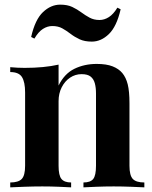

<svg xmlns="http://www.w3.org/2000/svg" viewBox="-20 -806 654 826"><path d="M396 -531Q438 -531 464.5 -520.5Q491 -510 506 -492Q522 -473 529.5 -443Q537 -413 537 -362V-93Q537 -51 551.5 -36Q566 -21 601 -21V0Q582 -1 544 -2.5Q506 -4 469 -4Q431 -4 394.5 -2.5Q358 -1 339 0V-21Q369 -21 381 -36Q393 -51 393 -93V-404Q393 -429 388 -447.5Q383 -466 370 -476.5Q357 -487 331 -487Q304 -487 281.5 -472Q259 -457 245.5 -430.5Q232 -404 232 -371V-93Q232 -51 244.5 -36Q257 -21 286 -21V0Q268 -1 233.5 -2.5Q199 -4 162 -4Q124 -4 84 -2.5Q44 -1 24 0V-21Q59 -21 73.5 -36Q88 -51 88 -93V-408Q88 -453 74.5 -474.5Q61 -496 24 -496V-517Q56 -514 86 -514Q128 -514 164.5 -517.5Q201 -521 232 -528V-438Q257 -489 300 -510Q343 -531 396 -531ZM239 -786Q270 -786 291 -776Q312 -766 329.5 -753Q347 -740 365.5 -730Q384 -720 408 -720Q429 -720 448.5 -732.5Q468 -745 485 -773L499 -766Q482 -692 448.5 -659.5Q415 -627 375 -627Q344 -627 322.5 -637Q301 -647 283.5 -660.5Q266 -674 248 -684Q230 -694 205 -694Q184 -694 164.5 -681.5Q145 -669 128 -640L114 -647Q131 -722 165 -754Q199 -786 239 -786Z"/></svg>

Font: Playfair Display
Style: Bold
Weight: 700
Designer: Claus Eggers Sørensen
Foundry: Claus Eggers Sørensen
Version: Version 1.203